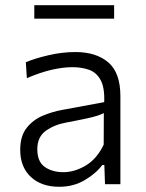

<svg xmlns="http://www.w3.org/2000/svg" viewBox="-20 -706 558 736"><path d="M207 10Q138.5 10 98 -28Q57.5 -66 57.5 -131.5Q57.5 -184.5 82.2 -215.8Q107 -247 144 -262.5Q181 -278 217.5 -284.5L379.5 -314.5Q381.5 -371.5 365.2 -400.2Q349 -429 320.5 -438.8Q292 -448.5 257.5 -448.5Q223 -448.5 180.2 -439Q137.5 -429.5 83 -406.5L79 -467.5Q115 -482.5 166.8 -494.5Q218.5 -506.5 269 -506.5Q349 -506.5 395.2 -466.8Q441.5 -427 441.5 -338V0H382.5L380 -73.5H372Q348.5 -41.5 305.2 -15.8Q262 10 207 10ZM223 -46Q266 -46 308.8 -71.5Q351.5 -97 377.5 -151.5L378 -272.5Q369.5 -268 355.5 -263.2Q341.5 -258.5 313.5 -252.2Q285.5 -246 235 -236.5Q188 -228 155.5 -204.5Q123 -181 123 -134Q123 -86 151.8 -66Q180.5 -46 223 -46ZM111.5 -634.5V-686H417.5V-634.5Z"/></svg>

Font: Heraclito Light
Style: Regular
Weight: 300
Designer: Kostas Bartsokas (font) & Cristiano Sobral (main changes)
Foundry: Kostas Bartsokas (font) & Cristiano Sobral (main changes)
Version: Version 1.00;July 8, 2020;FontCreator 13.0.0.2655 64-bit